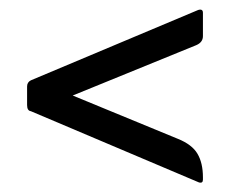

<svg xmlns="http://www.w3.org/2000/svg" viewBox="-20 -472 490 404"><path d="M133 -271 354 -180Q384 -168 395.5 -148.5Q407 -129 407 -99V-94Q407 -86 399 -88L45 -238Q37 -239 37 -251V-290Q37 -299 45 -303L397 -451Q407 -454 407 -445V-396Q407 -383 393 -377Z"/></svg>

Font: Zain
Style: Regular
Weight: 400
Designer: Zain,Boutros
Foundry: Mobile Telecommunications Company (Zain), 2024
Version: Version 1.51; ttfautohint (v1.8.4)